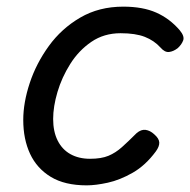

<svg xmlns="http://www.w3.org/2000/svg" viewBox="-20 -539 573 578"><path d="M241 19Q175 19 133 -6.5Q91 -32 70.5 -76Q50 -120 50 -178Q50 -230 69.5 -289Q89 -348 127 -400.5Q165 -453 221.5 -486Q278 -519 351 -519Q410 -519 450.5 -501Q491 -483 521 -448Q536 -430 531.5 -417.5Q527 -405 515 -394Q502 -384 489 -382.5Q476 -381 463 -396Q444 -417 416 -428Q388 -439 343 -439Q293 -439 255 -413Q217 -387 191.5 -346.5Q166 -306 153 -262Q140 -218 140 -181Q140 -143 153.5 -116Q167 -89 192 -75Q217 -61 251 -61Q285 -61 306.5 -70Q328 -79 347 -96Q366 -113 391 -138Q405 -150 418.5 -148Q432 -146 444 -135Q459 -122 459.5 -110Q460 -98 449 -83Q418 -41 379.5 -19Q341 3 304.5 11Q268 19 241 19Z"/></svg>

Font: Playwrite RO
Style: Regular
Weight: 400
Designer: Veronika Burian, José Scaglione
Foundry: TypeTogether
Version: Version 1.002